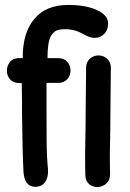

<svg xmlns="http://www.w3.org/2000/svg" viewBox="-20 -755 526 776"><path d="M120 0Q147 1 161.5 -18.5Q176 -38 174 -70Q169 -120 168.5 -184.5Q168 -249 168 -305V-420H215Q238 -420 251.5 -434.5Q265 -449 265 -470Q265 -491 251.5 -505.5Q238 -520 215 -520H172Q172 -583 185 -608Q193 -622 204.5 -629.5Q216 -637 243 -637Q274 -637 299 -626Q307 -622 315 -618Q323 -614 331 -610Q347 -602 363 -602Q386 -602 401.5 -618Q417 -634 417 -660Q417 -693 372.5 -714Q328 -735 255 -735Q166 -735 118.5 -678.5Q71 -622 72 -520H54Q33 -520 20.5 -505Q8 -490 8 -469Q8 -447 22 -433Q36 -419 60 -419H68L69 -343V-295Q71 -128 75 -60Q79 -2 120 0ZM373 1Q394 1 409.5 -13Q425 -27 425 -51Q424 -73 424 -132Q424 -161 426 -255V-279L428 -481Q428 -504 413 -517.5Q398 -531 378 -531Q358 -531 343 -517.5Q328 -504 328 -481L326 -278V-256Q324 -160 324 -130Q324 -71 325 -49Q325 -25 339 -12Q353 1 373 1Z"/></svg>

Font: Balsamiq Sans
Style: Regular
Weight: 400
Designer: Michael Angeles
Foundry: Balsamiq SRL
Version: Version 1.020; ttfautohint (v1.8.4.7-5d5b);gftools[0.9.26]